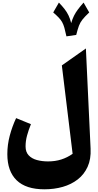

<svg xmlns="http://www.w3.org/2000/svg" viewBox="-20 -1170 742 1455"><path d="M557.6 -905.3 483.4 -894.5Q475.1 -934.1 468 -959.2Q460.9 -984.4 450.9 -1002.2Q440.9 -1020 425 -1036.6Q409.2 -1053.2 383.3 -1075.7L426.3 -1150.4Q452.6 -1123 470.2 -1100.1Q487.8 -1077.1 499.5 -1052.7Q511.2 -1028.3 519.5 -995.1Q528.8 -1026.9 540.8 -1050.8Q552.7 -1074.7 570.1 -1097.9Q587.4 -1121.1 613.3 -1150.4L656.2 -1075.7Q623 -1044.4 605.5 -1022.5Q587.9 -1000.5 578.1 -974.4Q568.4 -948.2 557.6 -905.3ZM630.9 -802.7 666.5 -43.5Q670.4 35.6 644 93.8Q617.7 151.9 569.1 189.7Q520.5 227.5 455.6 246.1Q390.6 264.6 316.4 264.6Q176.8 264.6 106.2 196.3Q35.6 127.9 35.6 -2Q35.6 -73.2 54 -142.3Q72.3 -211.4 102.1 -274.9L214.4 -229Q196.3 -184.6 185.1 -143.3Q173.8 -102.1 173.8 -60.1Q173.8 -18.1 197 6.8Q220.2 31.7 259 42.5Q297.9 53.2 344.2 53.2Q398.4 53.2 444.3 38.6Q490.2 23.9 530.3 -4.4L448.7 -674.3Z"/></svg>

Font: Pinar DS1 ExtraBold
Style: Regular
Weight: 800
Designer: Amin Abedi
Version: Version 3.000